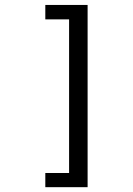

<svg xmlns="http://www.w3.org/2000/svg" viewBox="-20 -651 540 780"><path d="M335.9 -630.9V109.4H164.1V51.8H260.7V-572.3H164.1V-630.9Z"/></svg>

Font: BabelStone Marchen
Style: Regular
Weight: 400
Designer: Andrew West
Foundry: Andrew West
Version: Version 9.003 2021-11-11